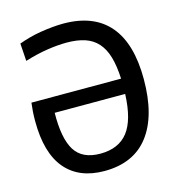

<svg xmlns="http://www.w3.org/2000/svg" viewBox="-112 -851 886 958"><g transform="rotate(-15 331.0 -372.0)"><path d="M40 -320Q40 -346 41.5 -368.5Q43 -391 46 -414H509Q506 -480 492.5 -526.5Q479 -573 452.5 -602.5Q426 -632 386.5 -645Q347 -658 293 -658Q246 -658 191.5 -649.5Q137 -641 75 -622Q75 -624 74 -638Q73 -652 72 -668Q71 -684 70 -697.5Q69 -711 69 -713Q93 -722 122 -730Q151 -738 181.5 -743Q212 -748 243 -751Q274 -754 301 -754Q458 -754 538 -660.5Q618 -567 618 -383Q618 -194 540 -92Q462 10 311 10Q180 10 110 -72.5Q40 -155 40 -320ZM313 -79Q408 -79 456 -140.5Q504 -202 509 -335H145Q143 -203 181.5 -141Q220 -79 313 -79Z"/></g></svg>

Font: Encode Sans Narrow
Style: Medium
Weight: 500
Designer: Pablo Impallari, Andres Torresi
Foundry: Pablo Impallari, Andres Torresi
Version: Version 1.000; ttfautohint (v1.00) -l 8 -r 50 -G 200 -x 14 -